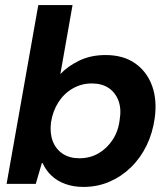

<svg xmlns="http://www.w3.org/2000/svg" viewBox="-20 -725 660 757"><path d="M309 12Q270 12 238 0.5Q206 -11 183.5 -32Q161 -53 148 -82H145L121 0H6L131 -705H266L218 -433Q247 -464 292.5 -486Q338 -508 396 -508Q466 -508 512.5 -475.5Q559 -443 579.5 -387Q600 -331 590 -259Q582 -201 558 -151.5Q534 -102 496.5 -65.5Q459 -29 411.5 -8.5Q364 12 309 12ZM293 -101Q335 -101 368.5 -120.5Q402 -140 424.5 -174.5Q447 -209 452 -254Q459 -296 447 -328Q435 -360 408.5 -378Q382 -396 342 -396Q301 -396 266.5 -376Q232 -356 210 -321.5Q188 -287 181 -242Q176 -200 188 -168.5Q200 -137 227 -119Q254 -101 293 -101Z"/></svg>

Font: DM Sans 36pt
Style: Bold Italic
Weight: 700
Italic angle: -10°
Designer: Colophon Foundry, Jonny Pinhorn
Foundry: Colophon Foundry
Version: Version 4.004;gftools[0.9.30]